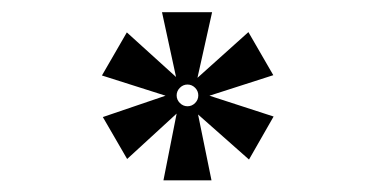

<svg xmlns="http://www.w3.org/2000/svg" viewBox="-20 -493 626 320"><path d="M252.4 -192.4 274.4 -303.7 191.9 -228 151.4 -297.9 255.9 -333.5 149.9 -367.2 191.4 -439 273.4 -364.7 250 -472.7H333.5L309.1 -363.3L394 -439.5L435.5 -367.7L329.1 -333.5L436 -298.8L395 -227.1L310.1 -302.2L332.5 -192.4ZM292.5 -315.9Q299.8 -315.9 305.2 -321.3Q310.5 -326.7 310.5 -334Q310.5 -341.3 305.2 -346.7Q299.8 -352.1 292.5 -352.1Q285.2 -352.1 279.8 -346.7Q274.4 -341.3 274.4 -334Q274.4 -326.7 279.8 -321.3Q285.2 -315.9 292.5 -315.9Z"/></svg>

Font: Cascadia Mono PL
Style: Bold
Weight: 700
Monospace: yes
Designer: Aaron Bell
Foundry: Saja Typeworks
Version: Version 2404.023; ttfautohint (v1.8.4)